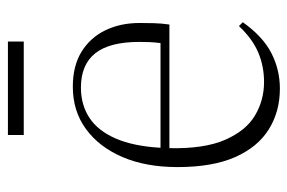

<svg xmlns="http://www.w3.org/2000/svg" viewBox="-144 -586 744 497"><g transform="rotate(-90 228.5 -338.0)"><path d="M247 14Q188 14 142 -14.5Q96 -43 70 -101.5Q44 -160 44 -251Q44 -333 70 -393.5Q96 -454 142.5 -488Q189 -522 252 -522Q306 -522 342.5 -499.5Q379 -477 398 -438Q417 -399 417 -349Q417 -332 416.5 -312Q416 -292 413 -272H93Q91 -182 114.5 -128Q138 -74 177.5 -50.5Q217 -27 264 -27Q305 -27 340.5 -42Q376 -57 409 -92L419 -82Q382 -30 339 -8Q296 14 247 14ZM94 -295H365Q367 -311 367.5 -324Q368 -337 368 -350Q368 -427 338.5 -464Q309 -501 250 -501Q205 -501 171.5 -479Q138 -457 118 -411Q98 -365 94 -295ZM127 -649V-690H369V-649Z"/></g></svg>

Font: Literata 60pt ExtraLight
Style: Regular
Weight: 250
Designer: Latin by Veronika Burian and Jose Scaglione. Greek by Irene Vlachou. Cyrillic by Vera Evstafieva.
Foundry: TypeTogether
Version: Version 3.103;gftools[0.9.29]